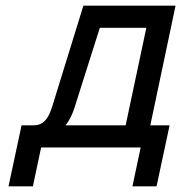

<svg xmlns="http://www.w3.org/2000/svg" viewBox="-20 -520 640 677"><path d="M97 -78H56L10 137H96L125 0H476L447 137H532L578 -78H510L599 -500H274L164 -144C149 -97 131 -78 97 -78ZM211 -78C224 -94 234 -114 242 -138L332 -422H496L423 -78Z"/></svg>

Font: LT Wave Mono
Style: Italic
Weight: 400
Designer: Daniel Lyons
Version: Version 2.5 (Glyphs App)